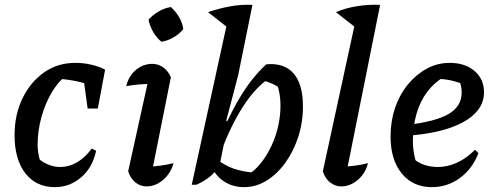

<svg xmlns="http://www.w3.org/2000/svg" viewBox="-20 -761 2047 791"><path d="M206 10Q129 10 84.5 -47Q40 -104 40 -204Q40 -289 73 -356.5Q106 -424 162 -463Q218 -502 290 -502Q324 -502 356.5 -494.5Q389 -487 413 -474L378 -400Q305 -432 212 -437L263 -457Q224 -431 195 -383Q166 -335 150.5 -278Q135 -221 135 -166Q135 -142 140 -118.5Q145 -95 155 -75L138 -108Q158 -91 181.5 -82Q205 -73 228 -73Q264 -73 297 -92Q330 -111 358 -149L376 -140Q362 -72 315 -31Q268 10 206 10ZM341 -314 319 -475 413 -474 383 -314Z M601 -28 581 -73Q612 -75 640 -78.5Q668 -82 695 -89Q687 -60 670 -38.5Q653 -17 630.5 -5Q608 7 584 7Q559 7 538.5 -9Q518 -25 508 -55L598 -463L612 -416Q578 -415 552.5 -413Q527 -411 500 -406Q507 -435 523 -455.5Q539 -476 561 -487Q583 -498 607 -498Q631 -498 651.5 -484Q672 -470 684 -443ZM684 -732Q704 -714 718 -690Q732 -666 735 -641Q719 -621 695 -607Q671 -593 645 -589Q625 -605 611 -629.5Q597 -654 592 -680Q610 -700 634 -714Q658 -728 684 -732Z M985 10Q940 10 904.5 -12.5Q869 -35 851 -76L870 -107Q905 -79 945 -65.5Q985 -52 1039 -49L999 -39Q1030 -58 1055 -89.5Q1080 -121 1098.5 -160.5Q1117 -200 1126.5 -243.5Q1136 -287 1135.5 -330.5Q1135 -374 1122 -413L1142 -392Q1120 -408 1099.5 -417Q1079 -426 1058 -430L1081 -433Q1027 -394 979 -318.5Q931 -243 890 -135L870 -154Q917 -273 966.5 -356.5Q1016 -440 1077 -496Q1150 -503 1189 -459Q1228 -415 1228 -322Q1228 -256 1208.5 -196.5Q1189 -137 1155.5 -90.5Q1122 -44 1078.5 -17Q1035 10 985 10ZM770 0 926 -714 1020 -741 961 -450 912 -264 921 -259 884 -77Q863 -47 840 -29.5Q817 -12 789 0ZM921 -645 837 -711Q885 -727 929 -735Q973 -743 1020 -741Z M1448 -645 1364 -711Q1404 -728 1450.5 -735.5Q1497 -743 1546 -741ZM1403 -28 1382 -73Q1414 -75 1442 -78.5Q1470 -82 1496 -89Q1489 -60 1472 -38.5Q1455 -17 1432.5 -5Q1410 7 1386 7Q1361 7 1340.5 -9Q1320 -25 1310 -55L1453 -714L1546 -741Z M1759 10Q1681 10 1635 -46.5Q1589 -103 1589 -199Q1589 -261 1607.5 -316Q1626 -371 1660 -412.5Q1694 -454 1738 -478Q1782 -502 1833 -502Q1896 -502 1935 -468.5Q1974 -435 1974 -381Q1974 -341 1950.5 -309.5Q1927 -278 1884 -255.5Q1841 -233 1782.5 -219.5Q1724 -206 1655 -202V-246Q1775 -260 1828.5 -291.5Q1882 -323 1882 -380Q1882 -410 1869 -437L1900 -409Q1871 -422 1841 -429Q1811 -436 1778 -436L1809 -444Q1769 -421 1740 -382.5Q1711 -344 1696 -292.5Q1681 -241 1681 -180Q1681 -152 1686.5 -123.5Q1692 -95 1704 -69L1685 -106Q1705 -89 1730.5 -81Q1756 -73 1784 -73Q1823 -73 1862 -90.5Q1901 -108 1937 -144L1951 -130Q1926 -65 1874.5 -27.5Q1823 10 1759 10Z"/></svg>

Font: Piazzolla Thin SemiBold
Style: Italic
Weight: 600
Italic angle: -11.3°
Version: Version 2.005